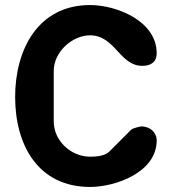

<svg xmlns="http://www.w3.org/2000/svg" viewBox="-20 -734 694 761"><path d="M40 -350C40 -159 131 7 337 7C438 7 601 -51 601 -177C601 -210 574 -233 540 -233C536 -233 506 -226 500 -220L413 -133C395 -115 360 -113 337 -113C262 -113 193 -175 193 -253V-453C193 -528 266 -594 337 -594C436 -594 454 -473 544 -473C577 -473 601 -487 601 -523C601 -651 442 -714 337 -714C130 -714 40 -536 40 -350Z"/></svg>

Font: Asimov Print
Style: Regular
Weight: 500
Designer: Google
Version: Version 2.000980: 2014